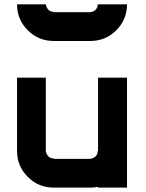

<svg xmlns="http://www.w3.org/2000/svg" viewBox="-20 -853 663 873"><path d="M188.3 -833.3Q190 -820 199.2 -809.6Q208.3 -799.2 224.2 -799.2V-797.5H390.8Q404.2 -799.2 414.2 -808.3Q424.2 -817.5 424.2 -833.3H557.5Q557.5 -764.2 508.8 -715.4Q460 -666.7 390.8 -666.7H224.2Q155 -666.7 106.2 -715.4Q57.5 -764.2 57.5 -833.3ZM425.8 -3.3Q408.3 0 390.8 0H224.2Q155 0 106.2 -48.8Q57.5 -97.5 57.5 -166.7V-500H188.3V-166.7Q190 -153.3 199.2 -142.9Q208.3 -132.5 224.2 -132.5V-130.8H390.8Q404.2 -132.5 414.2 -141.7Q424.2 -150.8 424.2 -166.7H425.8V-500H557.5V0H425.8Z"/></svg>

Font: 0xA000-Squareish
Style: Squareish-Bold
Weight: 700
Version: Version 0.1